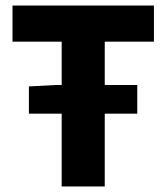

<svg xmlns="http://www.w3.org/2000/svg" viewBox="-20 -671 598 691"><path d="M202 0H357V-262H474V-365H357V-521H534V-651H25V-521H202V-365H179L84 -360V-262H202Z"/></svg>

Font: DAIFUKU Sans
Style: Bold
Weight: 700
Designer: Original font ‘Source Han Sans JP’ : Paul D. Hunt
Foundry: Daifuku
Version: Version 1.000